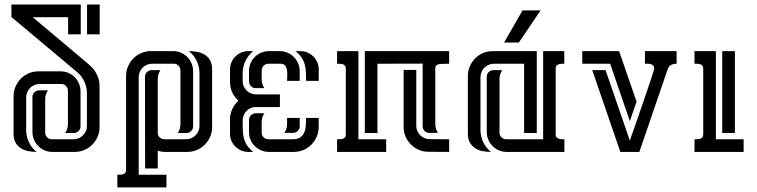

<svg xmlns="http://www.w3.org/2000/svg" viewBox="-20 -663 3305 838"><path d="M364.3 -384.8Q384.3 -367.7 394.5 -352.1Q404.8 -336.4 409.2 -322.3Q413.6 -308.1 414.1 -295.7Q414.6 -283.2 414.6 -272V-108.4Q414.6 -85.9 406 -66.2Q397.5 -46.4 382.8 -31.7Q368.2 -17.1 348.4 -8.5Q328.6 0 306.2 0H208.5Q190.4 0 174.6 -6.8Q158.7 -13.7 147 -25.4Q135.3 -37.1 128.4 -53Q121.6 -68.8 121.6 -86.9V-239.7Q121.6 -252 130.4 -260.3Q139.2 -268.6 150.9 -268.6H189Q183.6 -260.3 180.4 -250.5Q177.2 -240.7 177.2 -231V-84Q177.2 -72.3 185.8 -63.7Q194.3 -55.2 206.1 -55.2H301.3Q313.5 -55.2 324 -59.8Q334.5 -64.5 342.3 -72.3Q350.1 -80.1 354.7 -90.6Q359.4 -101.1 359.4 -113.3V-255.9Q359.4 -282.7 347.9 -307.4Q336.4 -332 315.9 -349.1L314.9 -349.6L30.8 -587.9H29.8V-643.1H332.5V-513.2H277.3V-587.9H123ZM276.4 -267.1Q276.4 -278.8 268.1 -287.6Q259.8 -296.4 247.6 -296.4H151.9Q140.1 -296.4 129.6 -291.7Q119.1 -287.1 111.3 -279.3Q103.5 -271.5 98.9 -260.7Q94.2 -250 94.2 -238.3V-95.7Q94.2 -67.9 106.2 -42.5Q118.2 -17.1 140.1 0Q120.6 0 102.3 -3.7Q84 -7.3 70.1 -16.6Q56.2 -25.9 47.6 -41Q39.1 -56.2 39.1 -79.6V-242.7Q39.1 -265.1 47.6 -284.9Q56.2 -304.7 70.8 -319.6Q85.4 -334.5 105.2 -343Q125 -351.6 147.5 -351.6H245.1Q262.7 -351.6 278.6 -344.7Q294.4 -337.9 306.2 -325.9Q317.9 -314 324.7 -298.1Q331.5 -282.2 331.5 -264.6V-111.8Q331.5 -100.1 323.2 -91.3Q314.9 -82.5 302.7 -82.5H264.6Q276.4 -99.1 276.4 -120.6ZM415 -513.2H359.9V-643.1H415Z M530.3 -331.1Q530.3 -353.5 538.8 -373.3Q547.4 -393.1 562 -408Q576.7 -422.9 596.4 -431.4Q616.2 -439.9 638.7 -439.9H736.3Q753.9 -439.9 769.8 -433.1Q785.6 -426.3 797.4 -414.3Q809.1 -402.3 815.9 -386.5Q822.8 -370.6 822.8 -353V-111.8Q822.8 -100.1 814.5 -91.3Q806.2 -82.5 793.9 -82.5H755.9Q767.6 -99.1 767.6 -120.6V-355.5Q767.6 -367.2 759.3 -376Q751 -384.8 738.8 -384.8H643.1Q631.3 -384.8 620.8 -380.1Q610.4 -375.5 602.5 -367.7Q594.7 -359.9 590.1 -349.1Q585.4 -338.4 585.4 -326.7V99.6H706.5V154.8H492.2V99.6Q498 99.6 504.9 99.4Q511.7 99.1 517.3 97.4Q522.9 95.7 526.6 91.3Q530.3 86.9 530.3 78.1ZM668.5 -81.5Q669.4 -70.3 677.7 -62.7Q686 -55.2 697.3 -55.2H792.5Q804.7 -55.2 815.2 -59.8Q825.7 -64.5 833.5 -72.3Q841.3 -80.1 845.9 -90.6Q850.6 -101.1 850.6 -113.3V-344.2Q850.6 -372.1 838.4 -397.5Q826.2 -422.9 804.2 -439.9Q823.7 -439.9 842 -436.3Q860.4 -432.6 874.5 -423.6Q888.7 -414.6 897.2 -399.2Q905.8 -383.8 905.8 -360.4V-108.4Q905.8 -85.9 897.2 -66.2Q888.7 -46.4 874 -31.7Q859.4 -17.1 839.6 -8.5Q819.8 0 797.4 0H699.7Q683.1 0 668.5 -5.9V72.3H613.3L612.8 -328.1Q612.8 -340.3 621.6 -348.6Q630.4 -356.9 642.1 -356.9H680.2Q674.8 -348.6 671.6 -338.9Q668.5 -329.1 668.5 -319.3Z M1201.7 -195.8H1094.7Q1083 -195.8 1072.8 -190.9Q1062.5 -186 1055.2 -178Q1047.9 -169.9 1043.5 -159.4Q1039.1 -148.9 1039.1 -137.7Q1039.1 -116.2 1039.6 -97.4Q1040 -78.6 1043.9 -62Q1047.9 -45.4 1057.4 -30Q1066.9 -14.6 1085.4 0H1063.5Q1047.4 0 1033 -6.1Q1018.6 -12.2 1007.6 -22.9Q996.6 -33.7 990.2 -48.1Q983.9 -62.5 983.9 -78.6V-142.6Q983.9 -166 993.7 -187Q1003.4 -208 1020.5 -223.6Q1003.4 -238.8 993.7 -259.8Q983.9 -280.8 983.9 -304.2V-360.4Q983.9 -376.5 990.2 -391.1Q996.6 -405.8 1007.3 -416.5Q1018.1 -427.2 1032.7 -433.6Q1047.4 -439.9 1063.5 -439.9H1085.4Q1063.5 -422.4 1051.3 -397Q1039.1 -371.6 1039.1 -343.8V-309.1Q1039.1 -297.4 1043.7 -286.6Q1048.3 -275.9 1056.2 -268.1Q1064 -260.3 1074.7 -255.6Q1085.4 -251 1097.2 -251H1201.7ZM1153.8 0Q1136.2 0 1120.4 -6.6Q1104.5 -13.2 1092.5 -24.9Q1080.6 -36.6 1073.7 -52.2Q1066.9 -67.9 1066.9 -85.9V-139.2Q1066.9 -150.9 1075.2 -159.7Q1083.5 -168.5 1095.7 -168.5H1133.8Q1122.1 -151.4 1122.1 -130.4V-83.5Q1122.1 -71.8 1130.6 -63.5Q1139.2 -55.2 1150.9 -55.2H1257.8Q1279.3 -55.2 1291 -63.7Q1302.7 -72.3 1308.3 -85.9Q1314 -99.6 1314.9 -116.2Q1315.9 -132.8 1315.9 -148.4H1371.1V-108.9Q1371.1 -86.4 1362.5 -66.7Q1354 -46.9 1339.4 -32Q1324.7 -17.1 1304.9 -8.5Q1285.2 0 1262.7 0ZM1202.1 -439.9Q1219.7 -439.9 1235.4 -432.9Q1251 -425.8 1262.7 -414.1Q1274.4 -402.3 1281.2 -386.5Q1288.1 -370.6 1288.1 -353V-310.1H1232.9Q1232.9 -318.8 1233.6 -331.5Q1234.4 -344.2 1232.7 -356.2Q1231 -368.2 1224.6 -376.5Q1218.3 -384.8 1204.1 -384.8H1150.9Q1139.2 -384.8 1130.6 -376Q1122.1 -367.2 1122.1 -355.5V-316.4Q1122.1 -294.9 1133.8 -278.3H1095.7Q1083.5 -278.3 1075.2 -287.1Q1066.9 -295.9 1066.9 -307.6V-353Q1066.9 -371.1 1073.7 -387Q1080.6 -402.8 1092.3 -414.6Q1104 -426.3 1119.9 -433.1Q1135.7 -439.9 1153.8 -439.9ZM1291.5 -439.9Q1308.1 -439.9 1322.5 -433.6Q1336.9 -427.2 1347.7 -416.5Q1358.4 -405.8 1364.7 -391.4Q1371.1 -377 1371.1 -360.4V-310.1H1315.9Q1315.9 -330.1 1315.2 -347.9Q1314.5 -365.7 1310.1 -381.6Q1305.7 -397.5 1296.1 -411.9Q1286.6 -426.3 1269.5 -439.9ZM1221.2 -83Q1226.6 -90.8 1229.2 -98.6Q1231.9 -106.4 1232.7 -114.3Q1233.4 -122.1 1233.2 -130.6Q1232.9 -139.2 1232.9 -148.4H1288.1V-111.8Q1288.1 -100.1 1279.5 -91.6Q1271 -83 1259.3 -83Z M1627.4 -384.8V-82.5H1572.3V-439.9H1940.4V-384.8Q1924.8 -384.3 1913.3 -384.3Q1901.9 -384.3 1894.5 -382.6Q1887.2 -380.9 1883.5 -376.7Q1879.9 -372.6 1879.9 -363.8V-121.1Q1879.9 -99.6 1891.6 -83H1853.5Q1841.3 -83 1833 -91.8Q1824.7 -100.6 1824.7 -112.3V-385.3ZM1451.2 -439.9H1544.4V-55.2H1665.5V0H1451.2V-55.2Q1457 -55.2 1463.9 -55.4Q1470.7 -55.7 1476.3 -57.4Q1481.9 -59.1 1485.6 -63.5Q1489.3 -67.9 1489.3 -76.7V-362.8Q1489.3 -371.6 1485.6 -376.2Q1481.9 -380.9 1476.3 -382.6Q1470.7 -384.3 1464.1 -384.5Q1457.5 -384.8 1451.2 -384.8ZM1940.4 0 1850.1 -0.5Q1827.6 -0.5 1807.9 -9Q1788.1 -17.6 1773.4 -32.2Q1758.8 -46.9 1750.2 -66.7Q1741.7 -86.4 1741.7 -108.9V-357.9H1796.9V-113.8Q1796.9 -101.6 1801.5 -91.1Q1806.2 -80.6 1814 -72.8Q1821.8 -64.9 1832.3 -60.3Q1842.8 -55.7 1855 -55.7L1940.4 -55.2Z M2191.4 0Q2173.3 0 2157.5 -6.8Q2141.6 -13.7 2129.9 -25.4Q2118.2 -37.1 2111.3 -53Q2104.5 -68.8 2104.5 -86.9V-328.1Q2104.5 -340.3 2113.3 -348.6Q2122.1 -356.9 2133.8 -356.9H2171.9Q2166.5 -348.6 2163.3 -338.9Q2160.2 -329.1 2160.2 -319.3V-84Q2160.2 -72.3 2168.7 -63.7Q2177.2 -55.2 2189 -55.2H2350.6V-439.9H2442.9V-384.8Q2437.5 -384.8 2431.4 -384.5Q2425.3 -384.3 2419.9 -382.8Q2414.6 -381.3 2410.6 -378.2Q2406.7 -375 2405.3 -368.7V-76.7Q2405.3 -68.4 2408.9 -64Q2412.6 -59.6 2418.2 -57.6Q2423.8 -55.7 2430.7 -55.4Q2437.5 -55.2 2443.4 -55.2V0ZM2135.3 -384.8Q2123.5 -384.8 2112.8 -380.1Q2102.1 -375.5 2094.2 -367.7Q2086.4 -359.9 2081.8 -349.1Q2077.1 -338.4 2077.1 -326.7V-95.7Q2077.1 -67.9 2089.1 -42.5Q2101.1 -17.1 2123 0Q2103.5 0 2085.2 -3.7Q2066.9 -7.3 2053 -16.6Q2039.1 -25.9 2030.5 -41Q2022 -56.2 2022 -79.6V-331.1Q2022 -353.5 2030.5 -373.3Q2039.1 -393.1 2053.7 -408Q2068.4 -422.9 2088.1 -431.4Q2107.9 -439.9 2130.4 -439.9H2322.8V-82.5H2267.6V-384.8ZM2339.4 -617.7 2244.6 -477.5H2180.2L2260.7 -617.7Z M2687.5 0 2564.9 -356.9H2623L2729 -49.3Q2731 -54.7 2736.3 -70.6Q2741.7 -86.4 2749.8 -108.9Q2757.8 -131.3 2767.1 -158.4Q2776.4 -185.5 2785.9 -213.1Q2795.4 -240.7 2804.4 -267.1Q2813.5 -293.5 2820.3 -314.2Q2827.1 -335 2831.3 -348.1Q2835.4 -361.3 2835.4 -363.3Q2835.4 -372.1 2831.3 -376.5Q2827.1 -380.9 2821 -382.8Q2814.9 -384.8 2807.9 -384.8Q2800.8 -384.8 2794.9 -384.8V-439.9H2933.1V-384.8Q2919.4 -384.8 2909.2 -379.6Q2898.9 -374.5 2894 -360.4L2770.5 0ZM2682.1 -439.9 2758.3 -219.2 2729 -134.3 2643.1 -384.8H2521.5V-439.9Z M3011.2 -439.9H3104.5V-55.2H3225.6V0H3011.2V-55.2Q3017.1 -55.2 3023.9 -55.4Q3030.8 -55.7 3036.4 -57.4Q3042 -59.1 3045.7 -63.5Q3049.3 -67.9 3049.3 -76.7V-362.8Q3049.3 -371.6 3045.7 -376.2Q3042 -380.9 3036.4 -382.6Q3030.8 -384.3 3024.2 -384.5Q3017.6 -384.8 3011.2 -384.8ZM3187.5 -439.9V-82.5H3132.3V-439.9Z"/></svg>

Font: Isar CAT
Style: Regular
Weight: 400
Designer: Digitized by Peter Wiegel
Foundry: CAT-Fonts, Peter Wiegel
Version: Version 1.000; ttfautohint (v1.3)